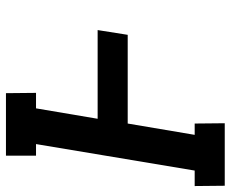

<svg xmlns="http://www.w3.org/2000/svg" viewBox="-90 -690 775 645"><g transform="rotate(-90 297.5 -367.5)"><path d="M206 0H-4L-5 -101H47L136 -634H97V-735H307L308 -634H256L221 -427H519L503 -326H205L167 -101H205Z"/></g></svg>

Font: Iosevka HT Extended
Style: Bold Italic
Weight: 700
Width: 7
Italic angle: -9°
Monospace: yes
Designer: Belleve Invis
Foundry: Belleve Invis
Version: Version 32.3.0; ttfautohint (v1.8.4)